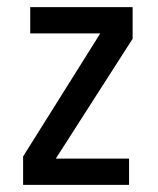

<svg xmlns="http://www.w3.org/2000/svg" viewBox="-20 -520 443 540"><path d="M137 -74H343V0H45V-80L262 -426H65V-500H353V-411Z"/></svg>

Font: Share
Style: Regular
Weight: 400
Designer: Ralph du Carrois
Version: Version 1.001